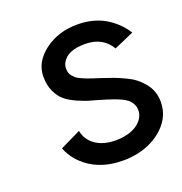

<svg xmlns="http://www.w3.org/2000/svg" viewBox="-104 -619 687 724"><g transform="rotate(-20 239.5 -257.0)"><path d="M387.7 -394Q355.5 -449.2 284.2 -449.2Q213.4 -449.2 192.4 -410.2Q186 -398.9 186 -386.7Q186 -377.4 188.2 -369.6Q190.4 -361.8 196.5 -355.2Q202.6 -348.6 206.3 -345Q210 -341.3 220.7 -336.2Q231.4 -331.1 234.4 -329.8Q237.3 -328.6 249.5 -323.7Q257.3 -320.8 272.2 -315.9Q287.1 -311 292 -309.6L302.2 -306.2Q329.1 -297.4 344.7 -291.5Q360.4 -285.6 383.5 -274.9Q406.7 -264.2 421.1 -253.4Q435.5 -242.7 449.7 -226.3Q463.9 -210 471.2 -190.9Q479 -170.9 479 -146Q479 -79.1 418.9 -32.7Q400.9 -19 378.7 -8.8Q356.4 1.5 328.9 7.3Q301.3 13.2 272 13.2Q162.1 13.2 99.6 -57.6Q80.1 -80.1 68.8 -108.9L151.4 -148.9Q159.2 -110.4 190.9 -89.1Q222.7 -67.9 271 -67.9Q308.6 -67.9 337.4 -80.1Q366.2 -92.3 379.9 -115.2Q388.7 -129.4 388.7 -146Q388.7 -161.1 381.6 -173.1Q374.5 -185.1 365.5 -191.9Q356.4 -198.7 342.8 -205.1Q322.3 -214.4 290.8 -224.1Q259.3 -233.9 234.6 -240.5Q210 -247.1 182.6 -259.3Q155.3 -271.5 137.2 -286.1Q119.1 -300.8 107.2 -326.7Q95.2 -352.5 95.2 -386.7Q95.2 -443.8 148.4 -485.4Q204.1 -528.3 282.2 -528.3Q344.7 -528.3 391.4 -501.5Q438 -474.6 467.3 -428.7Z"/></g></svg>

Font: Meera Inimai
Style: Regular
Weight: 400
Version: 2.0.0+20160526